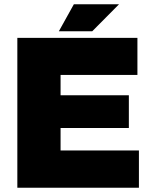

<svg xmlns="http://www.w3.org/2000/svg" viewBox="-20 -877 697 897"><path d="M61 0V-700H622V-527H263V-432H582V-279H263V-174H629V0ZM255 -731 325 -857H536L411 -731Z"/></svg>

Font: REM ExtraBold
Style: Regular
Weight: 800
Designer: Octavio Pardo
Foundry: Ashler Design
Version: Version 1.005;gftools[0.9.28]